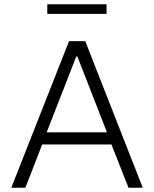

<svg xmlns="http://www.w3.org/2000/svg" viewBox="-20 -881 723 901"><path d="M33 0 304 -688H380L650 0H583L503 -203H178L99 0ZM199 -260H482L343 -616H338ZM202 -816V-861H480V-816Z"/></svg>

Font: Saira Light
Style: Regular
Weight: 300
Designer: Hector Gatti with collaboration of the Omnibus-Type team
Foundry: Omnibus-Type
Version: Version 1.100; ttfautohint (v1.8.3)